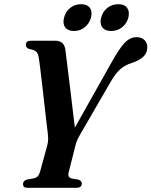

<svg xmlns="http://www.w3.org/2000/svg" viewBox="-20 -894 721 914"><path d="M369.5 -21Q369.5 0 344 0H109.5Q89.5 0 89.5 -18Q89.5 -32.5 107 -39L138.5 -44.5Q153 -47.5 160 -55.2Q167 -63 171 -77.5L205 -202Q209.5 -219.5 209.2 -232.8Q209 -246 207 -264Q205 -277.5 200.8 -314.2Q196.5 -351 191.2 -398.5Q186 -446 180.5 -493.5Q175 -541 170.5 -576.8Q166 -612.5 163.5 -624.5Q160.5 -641 151.2 -649Q142 -657 120 -660.5Q103 -666 103 -680.5Q103 -700 126.5 -700H244.5Q284.5 -700 291 -658.5Q292.5 -646.5 296.5 -614.8Q300.5 -583 305.8 -539.8Q311 -496.5 316.8 -449.8Q322.5 -403 327.5 -360Q332.5 -317 336.5 -286.5L511 -597Q548.5 -664.5 574 -690.8Q599.5 -717 630 -717Q654.5 -717 668 -703.2Q681.5 -689.5 681 -668.5Q681 -641.5 662 -623.8Q643 -606 606.5 -594Q576 -584.5 553.2 -565Q530.5 -545.5 507 -505L362 -254.5Q353 -239 347.5 -226.8Q342 -214.5 339 -200.5L306.5 -72.5Q301 -49 322.5 -44L354.5 -38.5Q369.5 -32.5 369.5 -21ZM332 -746.5Q303 -746.5 290.2 -764Q277.5 -781.5 285 -810Q292 -839 314.2 -856.5Q336.5 -874 366 -874Q395 -874 407.8 -856.5Q420.5 -839 413 -810Q405.5 -782 383.5 -764.2Q361.5 -746.5 332 -746.5ZM509 -746.5Q480 -746.5 467 -764Q454 -781.5 461.5 -810Q469 -839 491.2 -856.5Q513.5 -874 543 -874Q572.5 -874 585.2 -856.5Q598 -839 591 -810Q583.5 -782 561.2 -764.2Q539 -746.5 509 -746.5Z"/></svg>

Font: Fraunces 144pt Soft SemiBold
Style: Italic
Weight: 600
Italic angle: -16°
Version: Version 1.000;[b76b70a41]